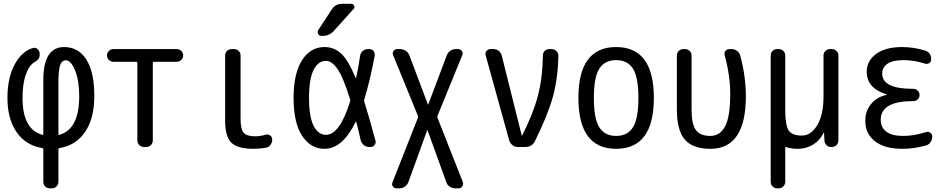

<svg xmlns="http://www.w3.org/2000/svg" viewBox="-20 -780 5040 1019"><path d="M290 -339.8V-67.4Q290 -62.5 294.9 -64.5Q400.4 -93.8 400.4 -269.5Q400.4 -352.5 378.4 -406.2Q356.4 -460 330.1 -460Q308.6 -460 299.3 -434.6Q290 -409.2 290 -339.8ZM204.1 5.9Q116.2 -8.8 67.9 -79.1Q19.5 -149.4 19.5 -259.8Q19.5 -366.2 57.1 -436.5Q94.7 -506.8 154.3 -525.4Q168 -529.3 179.2 -519.5Q190.4 -509.8 190.4 -495.1V-486.3Q190.4 -464.8 163.1 -450.2Q134.8 -433.6 117.2 -384.8Q99.6 -335.9 99.6 -259.8Q99.6 -92.8 205.1 -64.5Q210 -62.5 210 -67.4V-355.5Q210 -530.3 320.3 -530.3Q395.5 -530.3 438 -464.4Q480.5 -398.4 480.5 -269.5Q480.5 -152.3 432.1 -80.6Q383.8 -8.8 295.9 5.9Q290 7.8 290 11.7V184.6Q290 199.2 279.8 209.5Q269.5 219.7 254.9 219.7H245.1Q230.5 219.7 220.2 210Q210 200.2 210 184.6V11.7Q210 7.8 204.1 5.9Z M582 -452.1Q568.4 -452.1 558.1 -461.9Q547.9 -471.7 547.9 -485.8Q547.9 -500 558.1 -509.8Q568.4 -519.5 582 -519.5H918Q931.6 -519.5 941.9 -509.8Q952.1 -500 952.1 -485.8Q952.1 -471.7 941.9 -461.9Q931.6 -452.1 918 -452.1H795.9Q791 -452.1 791 -447.3V-35.2Q791 -20.5 781.2 -10.3Q771.5 0 755.9 0H744.1Q729.5 0 719.2 -9.8Q709 -19.5 709 -35.2V-447.3Q709 -452.1 704.1 -452.1Z M1325.2 9.8Q1241.2 9.8 1208 -22.5Q1174.8 -54.7 1174.8 -139.6V-485.4Q1174.8 -500 1185.1 -509.8Q1195.3 -519.5 1210 -519.5H1221.7Q1236.3 -519.5 1246.6 -509.8Q1256.8 -500 1256.8 -485.4V-150.4Q1256.8 -94.7 1272.9 -75.7Q1289.1 -56.6 1335 -56.6Q1360.4 -56.6 1391.6 -65.4Q1404.3 -68.4 1414.6 -60.5Q1424.8 -52.7 1424.8 -40Q1424.8 -24.4 1416 -11.7Q1407.2 1 1391.6 3.9Q1359.4 9.8 1325.2 9.8Z M1794.9 -759.8H1844.7Q1854.5 -759.8 1859.4 -750Q1864.3 -740.2 1857.4 -733.4L1752.9 -617.2Q1728.5 -589.8 1695.3 -589.8H1684.6Q1673.8 -589.8 1668.5 -600.1Q1663.1 -610.4 1668.9 -620.1L1741.2 -730.5Q1760.7 -759.8 1794.9 -759.8ZM1710 -457Q1668.9 -457 1644.5 -409.2Q1620.1 -361.3 1620.1 -259.8Q1620.1 -160.2 1644.5 -112.3Q1668.9 -64.5 1710 -64.5Q1783.2 -64.5 1837.9 -241.2Q1839.8 -247.1 1838.9 -250Q1802.7 -367.2 1772.5 -412.1Q1742.2 -457 1710 -457ZM1702.1 9.8Q1628.9 9.8 1583.5 -59.1Q1538.1 -127.9 1538.1 -259.8Q1538.1 -390.6 1583 -460.4Q1627.9 -530.3 1702.1 -530.3Q1752 -530.3 1789.6 -496.6Q1827.1 -462.9 1867.2 -367.2Q1869.1 -366.2 1870.1 -367.2Q1879.9 -409.2 1891.6 -485.4Q1893.6 -500 1905.8 -509.8Q1918 -519.5 1932.6 -519.5H1940.4Q1954.1 -519.5 1962.4 -509.3Q1970.7 -499 1968.8 -485.4Q1944.3 -353.5 1913.1 -251Q1911.1 -246.1 1913.1 -241.2Q1932.6 -180.7 1972.7 -34.2Q1976.6 -21.5 1968.3 -10.7Q1960 0 1947.3 0H1938.5Q1922.9 0 1911.1 -9.8Q1899.4 -19.5 1894.5 -35.2Q1883.8 -84 1871.1 -131.8Q1871.1 -133.8 1869.6 -133.8Q1868.2 -133.8 1867.2 -132.8Q1797.9 9.8 1702.1 9.8Z M2085 219.7Q2072.3 219.7 2064.9 209.5Q2057.6 199.2 2063.5 186.5L2198.2 -155.3Q2199.2 -160.2 2198.2 -165L2066.4 -487.3Q2061.5 -499 2068.4 -509.3Q2075.2 -519.5 2087.9 -519.5H2103.5Q2118.2 -519.5 2132.3 -510.7Q2146.5 -502 2152.3 -487.3L2251 -225.6Q2251 -224.6 2252 -224.6Q2252.9 -224.6 2252.9 -225.6L2351.6 -487.3Q2357.4 -502 2370.6 -510.7Q2383.8 -519.5 2400.4 -519.5H2412.1Q2423.8 -519.5 2431.2 -509.3Q2438.5 -499 2433.6 -487.3L2301.8 -165Q2299.8 -160.2 2301.8 -155.3L2436.5 186.5Q2440.4 198.2 2433.6 209Q2426.8 219.7 2415 219.7H2396.5Q2380.9 219.7 2367.2 210.9Q2353.5 202.1 2348.6 186.5L2249 -88.9Q2249 -89.8 2248 -89.8Q2247.1 -89.8 2247.1 -88.9L2147.5 186.5Q2141.6 201.2 2128.4 210.4Q2115.2 219.7 2099.6 219.7Z M2682.6 -34.2 2557.6 -486.3Q2553.7 -499 2562 -509.3Q2570.3 -519.5 2583 -519.5H2598.6Q2614.3 -519.5 2626.5 -510.3Q2638.7 -501 2642.6 -486.3L2749 -60.5Q2749 -59.6 2750 -59.6Q2751 -59.6 2751 -60.5Q2809.6 -175.8 2834.5 -270.5Q2859.4 -365.2 2861.3 -485.4Q2861.3 -500 2871.1 -509.8Q2880.9 -519.5 2896.5 -519.5H2908.2Q2921.9 -519.5 2932.6 -509.3Q2943.4 -499 2943.4 -485.4Q2941.4 -365.2 2914.6 -267.6Q2887.7 -169.9 2819.3 -31.2Q2803.7 0 2767.6 0H2727.5Q2711.9 0 2699.7 -9.8Q2687.5 -19.5 2682.6 -34.2Z M3339.4 -415.5Q3310.5 -460.9 3250 -460.9Q3189.5 -460.9 3160.6 -415.5Q3131.8 -370.1 3131.8 -260.3Q3131.8 -150.4 3160.6 -104.5Q3189.5 -58.6 3250 -58.6Q3310.5 -58.6 3339.4 -104.5Q3368.2 -150.4 3368.2 -260.3Q3368.2 -370.1 3339.4 -415.5ZM3450.2 -260.3Q3450.2 9.8 3250 9.8Q3049.8 9.8 3049.8 -260.3Q3049.8 -530.3 3250 -530.3Q3450.2 -530.3 3450.2 -260.3Z M3750 9.8Q3657.2 9.8 3614.7 -39.1Q3572.3 -87.9 3572.3 -200.2V-485.4Q3572.3 -500 3582.5 -509.8Q3592.8 -519.5 3608.4 -519.5H3615.2Q3629.9 -519.5 3640.1 -509.8Q3650.4 -500 3650.4 -485.4V-196.3Q3650.4 -121.1 3673.3 -89.8Q3696.3 -58.6 3750 -58.6Q3801.8 -58.6 3828.6 -109.9Q3855.5 -161.1 3855.5 -282.2Q3855.5 -378.9 3826.2 -486.3Q3822.3 -499 3830.1 -509.3Q3837.9 -519.5 3850.6 -519.5H3863.3Q3878.9 -519.5 3891.1 -510.3Q3903.3 -501 3908.2 -486.3Q3938.5 -376 3938.5 -269.5Q3938.5 9.8 3750 9.8Z M4105.5 219.7Q4090.8 219.7 4080.6 210Q4070.3 200.2 4070.3 184.6V-485.4Q4070.3 -500 4080.1 -509.8Q4089.8 -519.5 4105.5 -519.5H4112.3Q4127 -519.5 4137.2 -509.8Q4147.5 -500 4147.5 -485.4V-198.2Q4147.5 -115.2 4165.5 -87.9Q4183.6 -60.5 4235.4 -60.5Q4284.2 -60.5 4317.4 -115.7Q4350.6 -170.9 4350.6 -267.6V-485.4Q4350.6 -500 4360.8 -509.8Q4371.1 -519.5 4385.7 -519.5H4394.5Q4409.2 -519.5 4419.4 -509.8Q4429.7 -500 4429.7 -485.4V-35.2Q4429.7 -20.5 4419.9 -10.3Q4410.2 0 4394.5 0H4390.6Q4376 0 4366.2 -9.8Q4356.4 -19.5 4355.5 -35.2L4353.5 -74.2Q4353.5 -75.2 4352.5 -75.2Q4350.6 -75.2 4350.6 -74.2Q4332 -35.2 4295.4 -12.7Q4258.8 9.8 4214.8 9.8Q4178.7 9.8 4152.3 1Q4147.5 -2 4147.5 3.9V184.6Q4147.5 199.2 4137.2 209.5Q4127 219.7 4112.3 219.7Z M4685.5 -276.4Q4686.5 -276.4 4686.5 -278.3Q4686.5 -279.3 4685.5 -279.3Q4579.1 -311.5 4580.1 -400.4Q4580.1 -457 4629.9 -493.7Q4679.7 -530.3 4767.6 -530.3Q4829.1 -530.3 4889.6 -511.7Q4921.9 -502 4921.9 -464.8Q4921.9 -452.1 4911.6 -445.3Q4901.4 -438.5 4888.7 -442.4Q4831.1 -460.9 4775.4 -460.9Q4718.8 -460.9 4690.4 -441.9Q4662.1 -422.9 4662.1 -389.6Q4662.1 -308.6 4824.2 -308.6H4827.1Q4839.8 -308.6 4850.1 -299.3Q4860.4 -290 4860.4 -275.9Q4860.4 -261.7 4850.1 -252.4Q4839.8 -243.2 4827.1 -243.2H4824.2Q4654.3 -243.2 4654.3 -144.5Q4654.3 -103.5 4684.1 -81.1Q4713.9 -58.6 4772.5 -58.6Q4832 -58.6 4894.5 -79.1Q4906.2 -83 4917 -75.7Q4927.7 -68.4 4927.7 -54.7Q4927.7 -39.1 4918.5 -25.4Q4909.2 -11.7 4893.6 -7.8Q4832 9.8 4767.6 9.8Q4674.8 9.8 4623.5 -30.3Q4572.3 -70.3 4572.3 -139.6Q4572.3 -190.4 4603 -228Q4633.8 -265.6 4685.5 -276.4Z"/></svg>

Font: Rounded-L Mgen+ 2m regular
Style: Regular
Weight: 400
Designer: [Source Han Sans]
Ryoko NISHIZUKA  (kana & ideographs); Paul D. Hunt (Latin, Greek & Cyrillic); Wenlong ZHANG  (bopomofo
Version: Version 1.059.20150602